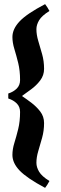

<svg xmlns="http://www.w3.org/2000/svg" viewBox="-20 -833 294 928"><path d="M20 -381Q45 -389 61 -405Q77 -421 77 -446Q77 -492 68 -528.5Q59 -565 49.5 -596Q40 -627 40 -654Q40 -693 75 -730Q110 -767 198 -813Q209 -799 219 -780Q182 -757 169 -735Q156 -713 156 -692Q156 -665 165 -635Q174 -605 183.5 -571.5Q193 -538 193 -500Q193 -469 174.5 -444.5Q156 -420 131.5 -402Q107 -384 86 -369Q107 -355 131.5 -336.5Q156 -318 174.5 -294Q193 -270 193 -238Q193 -201 183.5 -167Q174 -133 165 -103Q156 -73 156 -46Q156 -25 169 -3Q182 19 219 42Q209 61 198 75Q110 28 75 -8.5Q40 -45 40 -84Q40 -112 49.5 -142.5Q59 -173 68 -209.5Q77 -246 77 -292Q77 -317 61 -333Q45 -349 20 -357Z"/></svg>

Font: Ruwudu SemiBold
Style: Regular
Weight: 600
Designer: Becca Hirsbrunner Spalinger
Foundry: SIL International
Version: Version 3.000